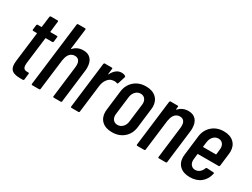

<svg xmlns="http://www.w3.org/2000/svg" viewBox="-56 -1233 2324 1774"><g transform="rotate(30 1106.0 -346.0)"><path d="M268 -439H200Q196 -439 196 -435L161 -154Q160 -147 160 -134Q160 -105 172 -94Q184 -83 209 -84H218Q228 -84 226 -74L219 -10Q218 -6 215 -3Q212 0 208 0H178Q122 0 93.5 -19.5Q65 -39 65 -92Q65 -100 67 -120L106 -435Q106 -439 102 -439H65Q60 -439 57.5 -442Q55 -445 56 -449L62 -499Q64 -509 73 -509H111Q115 -509 115 -513L129 -626Q131 -636 140 -636H211Q221 -636 219 -626L206 -513Q205 -512 206 -510.5Q207 -509 209 -509H277Q287 -509 285 -499L279 -449Q277 -439 268 -439Z M667 -391Q667 -373 664 -353L622 -10Q622 -6 619 -3Q616 0 611 0H538Q533 0 530.5 -3Q528 -6 529 -10L570 -345Q571 -352 571 -366Q571 -398 556.5 -415.5Q542 -433 515 -433Q483 -433 462 -410.5Q441 -388 435 -347Q434 -341 433 -341L392 -10Q392 -6 389 -3Q386 0 381 0H308Q299 0 299 -10L383 -690Q383 -694 386 -697Q389 -700 394 -700H467Q472 -700 474.5 -697Q477 -694 476 -690L449 -472Q449 -470 451 -469.5Q453 -469 455 -472Q495 -516 558 -516Q611 -516 639 -483.5Q667 -451 667 -391Z M1008 -503Q1014 -498 1011 -490L987 -414Q984 -405 975 -408Q963 -413 948 -413Q942 -413 930 -411Q899 -408 875.5 -377Q852 -346 847 -302L811 -10Q811 -6 808 -3Q805 0 800 0H727Q718 0 718 -10L778 -499Q780 -509 789 -509H863Q873 -509 871 -499L864 -441Q864 -438 865.5 -437.5Q867 -437 868 -440Q906 -514 967 -514Q991 -514 1008 -503Z M1015 -126Q1015 -133 1017 -151L1042 -358Q1051 -429 1101 -473Q1151 -517 1226 -517Q1295 -517 1334 -480.5Q1373 -444 1373 -383Q1373 -376 1371 -358L1346 -151Q1337 -79 1287 -35.5Q1237 8 1161 8Q1092 8 1053.5 -28Q1015 -64 1015 -126ZM1253 -158 1277 -352Q1278 -357 1278 -365Q1278 -396 1261 -415Q1244 -434 1216 -434Q1185 -434 1162.5 -411Q1140 -388 1135 -352L1111 -158Q1110 -153 1110 -144Q1110 -113 1127 -94.5Q1144 -76 1172 -76Q1203 -76 1226 -99Q1249 -122 1253 -158Z M1788 -391Q1788 -373 1785 -353L1743 -10Q1743 -6 1740 -3Q1737 0 1732 0H1659Q1654 0 1651.5 -3Q1649 -6 1650 -10L1691 -345Q1692 -352 1692 -366Q1692 -398 1677.5 -415.5Q1663 -433 1636 -433Q1604 -433 1583 -410.5Q1562 -388 1556 -347Q1555 -341 1554 -341L1513 -10Q1513 -6 1510 -3Q1507 0 1502 0H1429Q1420 0 1420 -10L1480 -499Q1482 -509 1491 -509H1565Q1575 -509 1573 -499L1570 -472Q1570 -470 1572 -469.5Q1574 -469 1576 -472Q1616 -516 1679 -516Q1732 -516 1760 -483.5Q1788 -451 1788 -391Z M2172 -215H1953Q1950 -215 1948 -211L1942 -157Q1941 -152 1941 -143Q1941 -113 1957.5 -94Q1974 -75 2001 -75Q2028 -75 2048.5 -92Q2069 -109 2078 -136Q2082 -144 2089 -144L2161 -140Q2166 -140 2167.5 -137Q2169 -134 2168 -130Q2154 -65 2108 -28.5Q2062 8 1991 8Q1923 8 1884.5 -27.5Q1846 -63 1846 -125Q1846 -132 1848 -150L1873 -358Q1882 -429 1932 -473Q1982 -517 2056 -517Q2124 -517 2162.5 -481Q2201 -445 2201 -384Q2201 -376 2199 -358L2183 -225Q2181 -215 2172 -215ZM1966 -352 1959 -299Q1959 -295 1963 -295H2095Q2097 -295 2098.5 -296Q2100 -297 2100 -299L2106 -352Q2107 -357 2107 -366Q2107 -397 2090.5 -415.5Q2074 -434 2046 -434Q2015 -434 1993 -411Q1971 -388 1966 -352Z"/></g></svg>

Font: Barlow Condensed Medium
Style: Italic
Weight: 500
Width: 3
Italic angle: -7°
Designer: Jeremy Tribby
Foundry: Tribby Type
Version: Version 1.408